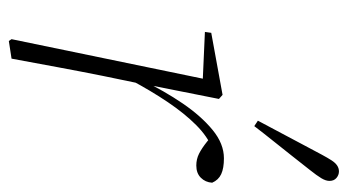

<svg xmlns="http://www.w3.org/2000/svg" viewBox="-192 -570 769 424"><g transform="rotate(90 192.0 -358.5)"><path d="M156 -261 150 -287H157Q181 -337 209 -378Q237 -419 267.5 -444Q298 -469 330 -469Q352 -469 365 -463Q378 -457 384 -443Q383 -428 373 -418Q363 -408 346 -408Q332 -408 320 -414Q308 -420 293 -432L280 -443L308 -449V-443Q282 -433 256.5 -407.5Q231 -382 206 -345Q181 -308 156 -261ZM67 0 156 -431 163 -422 51 -427 53 -441 190 -466 199 -458 167 -297 166 -288 148 -201Q138 -151 129 -102.5Q120 -54 110 0L71 6ZM247 -544Q259 -567 272 -591Q285 -615 297.5 -639Q310 -663 322 -685Q329 -698 334.5 -706.5Q340 -715 346 -719Q352 -723 359 -723Q367 -723 373.5 -717.5Q380 -712 380 -702Q380 -694 374 -684Q368 -674 356 -659Q341 -640 324.5 -619Q308 -598 291.5 -577.5Q275 -557 259 -536Z"/></g></svg>

Font: Source Serif 4 48pt Light
Style: Italic
Weight: 300
Italic angle: -12°
Designer: Frank Grießhammer
Foundry: Adobe Systems Incorporated
Version: Version 4.004;hotconv 1.0.116;makeotfexe 2.5.65601